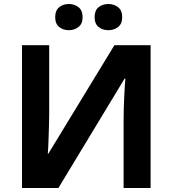

<svg xmlns="http://www.w3.org/2000/svg" viewBox="-20 -940 863 960"><path d="M90 0V-714H226V-369Q226 -344 225 -313Q224 -282 223 -253Q222 -224 221 -201.5Q220 -179 219 -172H222L552 -714H733V0H598V-343Q598 -370 599 -402.5Q600 -435 601.5 -465Q603 -495 604.5 -517.5Q606 -540 607 -547H603L272 0ZM256 -854Q256 -888 276 -904Q296 -920 324 -920Q352 -920 372.5 -904Q393 -888 393 -854Q393 -821 372.5 -805Q352 -789 324 -789Q296 -789 276 -805Q256 -821 256 -854ZM453 -854Q453 -888 473 -904Q493 -920 522 -920Q550 -920 570.5 -904Q591 -888 591 -854Q591 -821 570.5 -805Q550 -789 522 -789Q493 -789 473 -805Q453 -821 453 -854Z"/></svg>

Font: BC Sans
Style: Bold
Weight: 700
Designer: Monotype Design Team
Province of B.C.
Foundry: Monotype Imaging Inc.
Version: Version 2.000;GOOG;noto-source:20170915:90ef993387c0